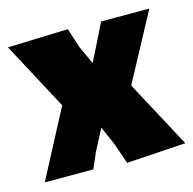

<svg xmlns="http://www.w3.org/2000/svg" viewBox="-79 -555 647 642"><g transform="rotate(-15 245.0 -233.5)"><path d="M209 -475 231 -407 260 -344 296 -416 323 -471H490L365 -238L490 -5L285 8L260 -64L232 -128L194 -55L170 0H2L125 -234L0 -468Z"/></g></svg>

Font: Alegreya Sans Black
Style: Regular
Weight: 900
Designer: Juan Pablo del Peral
Foundry: Huerta Tipografica
Version: Version 2.007